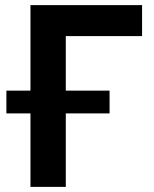

<svg xmlns="http://www.w3.org/2000/svg" viewBox="-20 -730 600 750"><path d="M99 0V-287H5V-376H99V-710H535V-589H237V-376H408V-287H237V0Z"/></svg>

Font: Raleway
Style: Bold
Weight: 700
Designer: Matt McInerney, Pablo Impallari, Rodrigo Fuenzalida
Foundry: Matt McInerney, Pablo Impallari, Rodrigo Fuenzalida
Version: Version 4.026